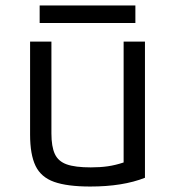

<svg xmlns="http://www.w3.org/2000/svg" viewBox="-20 -672 640 702"><path d="M310 10Q226 10 178 -7Q130 -24 110 -65.5Q90 -107 90 -180V-520H168V-184Q168 -136 180.5 -109Q193 -82 224 -71Q255 -60 312 -60Q346 -60 374 -64Q402 -68 432 -78V-520H510V-22Q429 10 310 10ZM125 -588V-652H475V-588Z"/></svg>

Font: M PLUS Code Latin 60
Style: Regular
Weight: 400
Width: 7
Monospace: yes
Designer: Coji Morishita
Foundry: UNDERFOREST DESIGN
Version: Version 1.005; ttfautohint (v1.8.3)